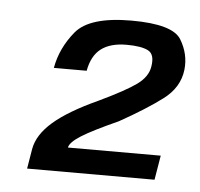

<svg xmlns="http://www.w3.org/2000/svg" viewBox="-34 -717 392 376"><g transform="rotate(5 161.5 -529.0)"><path d="M32 -375 38.5 -414Q43.5 -442.5 73 -468Q102.5 -493.5 159.5 -519.5Q211 -544 232.5 -559.5Q254 -575 257 -595.5Q261 -619.5 247.5 -626.5Q234 -633.5 205 -633.5Q173.5 -633.5 155.2 -619.8Q137 -606 131.5 -576H67Q74 -615.5 101.2 -648.5Q128.5 -681.5 210.5 -681.5Q291.5 -681.5 308.5 -653.5Q325.5 -625.5 322 -594.5Q318 -559.5 286.5 -535.8Q255 -512 203 -483Q153 -460.5 131.5 -447Q110 -433.5 108 -423H290.5L282.5 -375Z"/></g></svg>

Font: Anybody SemiBold
Style: Italic
Weight: 600
Italic angle: -10°
Designer: Tyler Finck
Foundry: Etcetera Type Company
Version: Version 1.010; ttfautohint (v1.8.3) -l 8 -r 50 -G 200 -x 14 